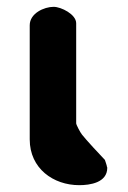

<svg xmlns="http://www.w3.org/2000/svg" viewBox="-20 -541 376 562"><path d="M137 -521C109 -521 67 -502 67 -467V-133C67 -48 136 1 212 1C243 1 294 -6 294 -50C294 -51 293 -53 293 -53C293 -56 288 -70 287 -73C276 -84 229 -135 220 -147C215 -153 203 -176 203 -180V-473C203 -499 159 -521 137 -521Z"/></svg>

Font: Asimov Print
Style: Regular
Weight: 500
Designer: Google
Version: Version 2.000980: 2014